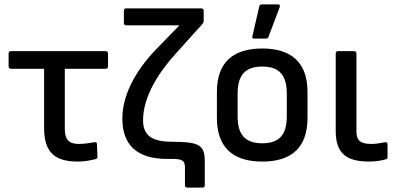

<svg xmlns="http://www.w3.org/2000/svg" viewBox="-20 -721 1797 871"><path d="M334 12C365 12 391 6 413 1C419 0 422 -4 422 -10L420 -67C420 -74 416 -77 409 -76C389 -73 365 -68 338 -68C293 -68 274 -87 274 -137V-409H459C466 -409 470 -413 470 -420V-479C470 -485 466 -489 459 -489H29C23 -489 19 -485 19 -479V-420C19 -413 23 -409 29 -409H180V-141C180 -30 228 12 334 12Z M829 130H899C905 130 909 126 909 120V13C909 -64 885 -77 760 -78C670 -78 629 -106 629 -175C629 -265 678 -369 782 -483L898 -612C902 -617 904 -620 904 -625V-673C904 -679 899 -683 893 -683H552C546 -683 542 -679 542 -673V-617C542 -610 546 -606 552 -606H794L687 -496C588 -393 535 -283 535 -183C535 -65 600 0 738 0H763C808 0 819 9 819 38V120C819 126 823 130 829 130Z M1132 -546H1186C1192 -546 1196 -548 1198 -554L1249 -689C1251 -696 1249 -701 1242 -701H1168C1161 -701 1157 -698 1156 -691L1125 -557C1123 -550 1125 -546 1132 -546ZM1170 12C1305 12 1375 -54 1375 -186V-304C1375 -436 1303 -501 1170 -501C1035 -501 964 -436 964 -304V-186C964 -54 1035 12 1170 12ZM1170 -71C1091 -71 1058 -111 1058 -193V-296C1058 -379 1091 -419 1170 -419C1248 -419 1281 -379 1281 -296V-193C1281 -111 1248 -71 1170 -71Z M1655 12C1680 12 1710 8 1729 2C1736 0 1738 -2 1738 -8V-66C1738 -73 1734 -77 1727 -76C1706 -72 1688 -68 1664 -68C1616 -68 1597 -83 1597 -125V-479C1597 -485 1593 -489 1587 -489H1513C1507 -489 1503 -485 1503 -479V-127C1503 -28 1548 12 1655 12Z"/></svg>

Font: Sofia Sans Cond SemiBold
Style: Regular
Weight: 600
Width: 3
Designer: Botio Nikoltchev, Ani Petrova
Foundry: lettersoup
Version: Version 4.100